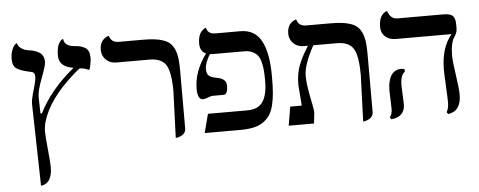

<svg xmlns="http://www.w3.org/2000/svg" viewBox="-50 -688 2538 1017"><g transform="rotate(-5 1218.5 -180.0)"><path d="M175.8 -81.1Q175.8 -54.7 182.9 13.2Q189.9 81.1 189.9 110.8Q189.9 135.7 184.1 154.1Q178.2 172.4 170.9 181.2Q163.6 189.9 153.8 195.1Q144 200.2 138.9 201.2Q133.8 202.1 129.9 202.1L120.1 -232.9V-234.9Q120.1 -256.3 135 -306.2Q149.9 -356 149.9 -375Q149.9 -400.4 129.9 -402.8Q74.7 -414.1 54 -428.7Q33.2 -443.4 33.2 -476.1Q33.2 -507.3 42 -528.8Q50.8 -550.3 59.6 -556.2L67.9 -562Q71.8 -543.5 88.9 -532.2Q106 -521 123 -519Q141.1 -516.6 153.6 -512.9Q166 -509.3 179.9 -502Q193.8 -494.6 200.9 -481.2Q208 -467.8 208 -448.2Q208 -430.7 183.1 -365.5Q158.2 -300.3 158.2 -267.1L160.2 -179.2H168Q229 -301.3 356 -404.8Q278.8 -416.5 278.8 -476.1Q278.8 -498.5 282.5 -515.6Q286.1 -532.7 291.3 -541Q296.4 -549.3 301.5 -554.7Q306.6 -560.1 310.5 -561L314 -562Q316.4 -540 332.8 -530Q349.1 -520 371.1 -519Q408.7 -516.6 429.4 -502.4Q450.2 -488.3 450.2 -450.2Q450.2 -439 446.5 -416.3Q442.9 -393.6 437 -386.2Q411.1 -398.9 387.2 -398.9Q340.3 -362.3 291 -310.1Q235.8 -250.5 205.8 -190.4Q175.8 -130.4 175.8 -81.1Z M862.8 12.2 872.1 -233.9Q872.1 -335.4 848.4 -374.3Q824.7 -413.1 759.8 -413.1H585Q550.3 -413.1 529.1 -434.3Q507.8 -455.6 507.8 -486.8Q507.8 -504.4 512.9 -518.1Q518.1 -531.7 525.4 -538.8Q532.7 -545.9 539.8 -550.3Q546.9 -554.7 552.2 -555.7L557.1 -557.1Q566.4 -521 606 -521H731.9Q769.5 -521 796.4 -517.8Q823.2 -514.6 844.7 -506.8Q866.2 -499 879.4 -486.3Q892.6 -473.6 901.4 -453.4Q910.2 -433.1 913.6 -407Q917 -380.9 917 -344.2V-33.2Q917 -21.5 911.4 -12.5Q905.8 -3.4 897.9 1Q890.1 5.4 882.1 8.3Q874 11.2 868.7 11.7Z M1360.8 -248Q1360.8 -279.8 1359.1 -301.8Q1357.4 -323.7 1351.8 -346.4Q1346.2 -369.1 1335.9 -382.6Q1325.7 -396 1307.9 -404.5Q1290 -413.1 1264.6 -413.1H1098.6Q1092.3 -413.1 1081.5 -414.1Q1053.7 -369.6 1053.7 -335.9Q1053.7 -312.5 1065.2 -301.8Q1076.7 -291 1110.8 -285.2Q1157.7 -276.4 1157.7 -240.2Q1157.7 -192.9 1134.8 -192.9H1078.6Q1067.9 -192.9 1051.3 -186Q1034.7 -179.2 1024.9 -179.2Q995.6 -179.2 995.6 -237.8Q995.6 -329.1 1061.5 -418.9L1062 -419.4Q1029.8 -432.6 1029.8 -475.1Q1029.8 -495.1 1034.2 -510.5Q1038.6 -525.9 1044.9 -533.9Q1051.3 -542 1057.6 -547.1Q1064 -552.2 1068.4 -553.7L1072.8 -555.2Q1080.1 -521 1120.6 -521H1252.9Q1329.1 -521 1364 -457.5Q1398.9 -394 1398.9 -265.1Q1398.9 -216.8 1396.2 -182.4Q1393.6 -147.9 1386 -116.2Q1378.4 -84.5 1365 -64.2Q1351.6 -43.9 1330.3 -28.8Q1309.1 -13.7 1278.6 -6.8Q1248 0 1206.5 0H1017.6L1043.9 -100.1H1253.9Q1311 -100.1 1335.9 -136.5Q1360.8 -172.9 1360.8 -248Z M1859.4 12.2 1868.2 -233.9Q1868.2 -335.4 1844.7 -374.3Q1821.3 -413.1 1756.3 -413.1H1631.3Q1577.1 -313.5 1577.1 -255.9Q1577.1 -209.5 1591.3 -142.1Q1605.5 -74.7 1605.5 -58.1L1599.1 0H1464.4L1481.4 -100.1H1542.5Q1541.5 -114.7 1539.6 -141.1Q1537.6 -167.5 1535.9 -187.7Q1534.2 -208 1534.2 -211.9Q1534.2 -271 1552 -316.2Q1569.8 -361.3 1603 -413.1H1581.5Q1546.9 -413.1 1525.6 -434.3Q1504.4 -455.6 1504.4 -486.8Q1504.4 -504.4 1509.5 -518.1Q1514.6 -531.7 1521.7 -538.8Q1528.8 -545.9 1535.9 -550.3Q1543 -554.7 1547.9 -555.7L1553.2 -557.1Q1562.5 -521 1602.5 -521H1728.5Q1766.1 -521 1793 -517.8Q1819.8 -514.6 1841.3 -506.8Q1862.8 -499 1876 -486.3Q1889.2 -473.6 1897.9 -453.4Q1906.7 -433.1 1910.2 -407Q1913.6 -380.9 1913.6 -344.2V-33.2Q1913.6 -21.5 1908 -12.5Q1902.3 -3.4 1894.5 1Q1886.7 5.4 1878.7 8.3Q1870.6 11.2 1865.2 11.7Z M2078.1 -159.2Q2078.1 -149.4 2080.1 -108.4Q2082 -67.4 2082 -58.1Q2082 -27.8 2063.2 -8.3Q2044.4 11.2 2008.8 13.2L2002 2Q2015.1 -12.7 2015.1 -41Q2015.1 -49.8 2013.7 -89.1Q2012.2 -128.4 2012.2 -138.2Q2012.2 -190.4 2030.5 -219.2Q2048.8 -248 2085 -248Q2095.7 -248 2102.1 -244.1V-231Q2078.1 -216.3 2078.1 -159.2ZM2358.9 -295.9Q2358.9 -262.7 2369.9 -190.4Q2380.9 -118.2 2380.9 -85Q2380.9 2 2312 12.2L2304.2 2Q2315.9 -19.5 2315.9 -48.8Q2315.9 -69.8 2312.5 -136Q2309.1 -202.1 2309.1 -223.1Q2309.1 -340.8 2366.2 -408.2H2070.8Q2034.2 -408.2 2013.2 -428Q1992.2 -447.8 1992.2 -479Q1992.2 -500 1996.8 -515.9Q2001.5 -531.7 2008.1 -539.8Q2014.6 -547.9 2021.2 -552.7Q2027.8 -557.6 2032.2 -558.6L2037.1 -560.1Q2041 -542 2054.4 -529.1Q2067.9 -516.1 2085.9 -516.1H2332Q2369.6 -516.1 2382.3 -502.4Q2395 -488.8 2395 -458V-434.1Q2395 -421.4 2389.4 -409.4Q2383.8 -397.5 2377 -387.7Q2370.1 -377.9 2364.5 -354Q2358.9 -330.1 2358.9 -295.9Z"/></g></svg>

Font: Linux Libertine G
Style: Regular
Weight: 400
Designer: Philipp H. Poll
Foundry: Philipp H. Poll
Version: Version 4.7.5